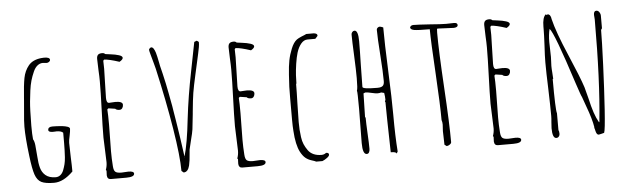

<svg xmlns="http://www.w3.org/2000/svg" viewBox="-46 -844 3363 1023"><g transform="rotate(-5 1635.5 -332.5)"><path d="M87.9 -147.5Q96.2 -77.6 106.9 -46.4Q117.7 -15.1 139.6 -4.2Q161.6 6.8 207.5 6.8Q257.8 6.8 309.6 -44.9Q309.6 -76.2 307.6 -121.6Q305.7 -167 305.7 -198.2Q305.7 -210.9 311.5 -235.8Q316.9 -261.7 316.9 -272.9Q316.9 -279.8 305.2 -284.2Q294.4 -288.1 275.4 -290.5Q245.6 -293 224.6 -293Q200.7 -293 200.7 -275.9Q200.7 -264.2 224.6 -264.2Q231.4 -264.2 235.8 -264.6L243.7 -265.1Q268.6 -265.1 278.8 -254.9V-199.7Q278.8 -162.1 276.4 -123.5Q274.9 -102.5 271 -86.9Q267.1 -71.3 260.3 -53.7Q253.9 -38.6 243.2 -30.3Q232.4 -22 218.8 -22Q184.1 -22 164.1 -39.1Q146 -54.7 139.2 -79.3Q132.3 -104 130.4 -138.7Q127.4 -180.7 125 -201.9Q122.6 -223.1 115.7 -233.9Q112.8 -258.3 112.8 -307.1Q112.8 -343.3 114.3 -384.3Q115.2 -413.1 117.4 -436.8Q119.6 -460.4 124 -494.1Q127.9 -523.4 134.5 -546.4Q141.1 -569.3 151.4 -592.3Q160.2 -612.8 173.6 -623.8Q187 -634.8 203.6 -634.8L213.4 -633.8L222.7 -632.8Q230 -632.8 236.3 -637.2Q242.7 -641.6 242.7 -647.9Q242.7 -662.1 211.9 -662.1Q206.1 -662.1 196.3 -661.1Q150.9 -656.2 128.4 -628.9Q106 -601.6 98.6 -563.5Q91.3 -525.4 86.9 -458.5L85.9 -444.8L80.6 -382.3Q75.7 -334 75.7 -304.2Q75.7 -245.1 87.9 -147.5Z M490.7 -20.5Q490.2 -14.6 490.2 -7.8Q491.7 13.2 510.3 13.2H592.8Q636.2 13.2 636.2 -4.9Q636.2 -18.1 606.9 -18.1L587.9 -17.1L569.8 -16.1Q545.9 -16.1 537.1 -23.7Q528.3 -31.2 526.9 -54.2Q523.9 -94.7 523.9 -133.8L524.9 -205.1L525.9 -275.9Q525.9 -332 523.9 -355V-357.9L528.8 -362.8H533.2L565.9 -357.9Q572.3 -350.1 588.9 -350.1Q598.1 -350.1 603.5 -357.7Q608.9 -365.2 608.9 -376Q608.4 -394 569.8 -394Q567.4 -394 552.7 -393.1L536.1 -392.1Q522 -392.1 522 -419.9Q522 -451.2 523.9 -497.6Q525.9 -543.9 525.9 -575.2Q525.9 -599.6 524.9 -618.2L529.8 -624Q556.2 -623 610.8 -605Q629.4 -615.7 629.4 -625Q629.4 -634.3 610.8 -640.1Q592.3 -646 567.4 -648.9Q544.4 -651.4 538.1 -652.8Q533.2 -659.2 522 -659.2Q506.3 -659.2 499.8 -652.3Q493.2 -645.5 493.2 -630.9Q493.2 -606.4 495.1 -571.3Q497.1 -535.6 497.1 -511.2Q497.1 -454.1 493.7 -360.4Q490.2 -266.6 490.2 -210Q490.2 -192.9 492.7 -144Q495.1 -95.2 495.1 -78.1Q495.1 -57.1 487.8 -37.1L491.2 -33.2Q491.2 -26.4 490.7 -20.5Z M931.6 -22Q937.5 -47.4 939.9 -84.5Q940.4 -94.7 941.9 -106.9Q944.3 -118.7 954.6 -159.7Q963.4 -192.9 966.3 -212.9Q969.2 -232.9 975.1 -293Q975.1 -296.9 976.1 -304.7Q982.4 -371.1 988 -406Q993.7 -440.9 1008.3 -505.9L1025.9 -585L1031.7 -611.3Q1041 -650.9 1041 -670.9Q1041 -673.8 1037.4 -676.8Q1033.7 -679.7 1029.8 -681.2L1016.6 -675.8Q1012.2 -649.9 985.8 -519Q960 -391.1 945.8 -270Q931.6 -138.7 911.6 -71.8L904.8 -120.6Q898.4 -162.6 897.5 -171.9L895 -188.5Q892.6 -203.1 889.2 -226.3Q885.7 -249.5 882.3 -270Q874.5 -316.9 874.5 -316.9Q869.6 -350.6 865.7 -368.2Q862.3 -383.3 856.9 -415.5L846.7 -466.8Q834 -525.4 823.7 -564.9Q820.8 -580.1 820.3 -582.5Q813.5 -617.7 808.1 -636.2Q803.7 -650.4 798.1 -658.7Q792.5 -667 785.6 -667Q781.7 -667 777.3 -662.6Q772.9 -658.2 772.9 -654.8Q772.9 -650.4 778.8 -628.9L791.5 -583L799.8 -551.8Q839.8 -375.5 864.3 -225.3Q888.7 -75.2 888.7 2.9L899.9 12.2Q911.6 12.2 919.7 3.2Q927.7 -5.9 931.6 -22ZM909.7 -66.9 910.6 -68.8V-64.9Z M1193.8 -20.5Q1193.4 -14.6 1193.4 -7.8Q1194.8 13.2 1213.4 13.2H1295.9Q1339.4 13.2 1339.4 -4.9Q1339.4 -18.1 1310.1 -18.1L1291 -17.1L1272.9 -16.1Q1249 -16.1 1240.2 -23.7Q1231.4 -31.2 1230 -54.2Q1227.1 -94.7 1227.1 -133.8L1228 -205.1L1229 -275.9Q1229 -332 1227.1 -355V-357.9L1231.9 -362.8H1236.3L1269 -357.9Q1275.4 -350.1 1292 -350.1Q1301.3 -350.1 1306.6 -357.7Q1312 -365.2 1312 -376Q1311.5 -394 1272.9 -394Q1270.5 -394 1255.9 -393.1L1239.3 -392.1Q1225.1 -392.1 1225.1 -419.9Q1225.1 -451.2 1227.1 -497.6Q1229 -543.9 1229 -575.2Q1229 -599.6 1228 -618.2L1232.9 -624Q1259.3 -623 1314 -605Q1332.5 -615.7 1332.5 -625Q1332.5 -634.3 1314 -640.1Q1295.4 -646 1270.5 -648.9Q1247.6 -651.4 1241.2 -652.8Q1236.3 -659.2 1225.1 -659.2Q1209.5 -659.2 1202.9 -652.3Q1196.3 -645.5 1196.3 -630.9Q1196.3 -606.4 1198.2 -571.3Q1200.2 -535.6 1200.2 -511.2Q1200.2 -454.1 1196.8 -360.4Q1193.4 -266.6 1193.4 -210Q1193.4 -192.9 1195.8 -144Q1198.2 -95.2 1198.2 -78.1Q1198.2 -57.1 1190.9 -37.1L1194.3 -33.2Q1194.3 -26.4 1193.8 -20.5Z M1679.7 -15.1Q1679.7 -25.9 1664.6 -25.9Q1654.3 -17.1 1639.6 -17.1Q1615.7 -17.1 1597.7 -25.1Q1579.6 -33.2 1568.4 -48.8Q1556.6 -65.4 1549.3 -82.3Q1542 -99.1 1539.1 -121.1Q1536.1 -143.6 1534.9 -161.1Q1533.7 -178.7 1533.7 -202.1Q1533.7 -242.7 1535.6 -302.7Q1537.6 -362.8 1537.6 -403.8L1539.6 -409.2Q1539.6 -429.2 1541 -452.6Q1542.5 -478.5 1547.6 -512.7Q1552.7 -546.9 1560.1 -571.3Q1568.8 -599.6 1584 -617.9Q1599.1 -636.2 1618.7 -636.2H1660.6L1673.8 -650.9Q1673.8 -653.3 1672.9 -657.2Q1672.4 -658.7 1669.9 -661.1Q1669.4 -661.6 1665.5 -663.6Q1664.6 -663.6 1660.2 -665Q1658.7 -665 1657.7 -665.5L1654.8 -666H1614.7Q1605.5 -661.1 1589.8 -655.3Q1571.8 -647.9 1562.5 -641.1Q1544.4 -627.4 1531.7 -595.7Q1519 -564.9 1512.9 -534.2Q1506.8 -503.4 1503.9 -457.5Q1501 -415.5 1500.2 -393.3Q1499.5 -371.1 1499.5 -332V-217.8Q1499.5 -180.7 1501.5 -157.7Q1505.9 -82.5 1526.4 -43.5Q1538.6 -21 1552.2 -9.8Q1565.9 1.5 1585 7.3Q1601.6 12.2 1608.4 16.1H1641.6Q1654.3 11.2 1667 1.7Q1679.7 -7.8 1679.7 -15.1Z M2039.1 11.2 2045.4 0Q2039.1 -82.5 2039.1 -198.2Q2039.1 -281.2 2032.7 -431.6Q2026.4 -581.1 2026.4 -665L2017.6 -668.5Q2008.8 -670.9 2008.3 -670.9Q2002 -670.9 1996.6 -666.3Q1991.2 -661.6 1991.2 -655.8Q1991.2 -612.8 1998 -518.1Q2004.4 -429.2 2004.4 -379.9Q2004.4 -361.8 1996.1 -354.5Q1987.8 -347.2 1968.3 -347.2H1964.8Q1888.2 -347.2 1888.2 -358.9Q1888.2 -406.2 1890.1 -480Q1892.1 -552.7 1892.1 -603Q1892.1 -661.1 1872.1 -661.1Q1865.2 -661.1 1860.1 -655.3Q1855 -649.4 1855 -642.1Q1855 -608.4 1858.9 -525.4Q1862.3 -452.1 1862.3 -408.2Q1862.3 -351.1 1857.4 -341.8Q1860.4 -335.4 1860.4 -244.1L1859.4 -152.8L1858.4 -61Q1858.4 -1 1880.4 -1Q1888.7 -1 1892.8 -8.5Q1897 -16.1 1897 -26.9Q1897 -54.7 1894 -110.4Q1891.1 -166 1891.1 -193.8L1888.2 -198.2Q1888.2 -219.7 1889.6 -261.2Q1891.1 -303.2 1891.1 -324.2L1901.4 -328.1Q1913.1 -328.1 1933.1 -323.2Q1955.6 -317.9 1965.3 -317.9Q1976.6 -317.9 1985.4 -320.8L2001 -316.9Q2004.4 -296.9 2004.4 -279.8L2001 -271L2003.4 -267.1Q2003.4 -210.4 2008.3 1Q2038.6 1 2039.1 11.2ZM1978 -358.9 1976.1 -360.8V-358.9Z M2333.5 -24.9Q2333.5 -123 2321.8 -318.4Q2310.1 -514.2 2310.1 -611.8Q2310.1 -626 2311 -630.9Q2312 -633.8 2314.9 -633.8Q2328.1 -633.8 2357.9 -631.8Q2387.7 -629.9 2400.4 -629.9Q2409.7 -629.9 2416 -633.3Q2422.4 -636.7 2422.4 -643.1Q2422.4 -655.8 2404.3 -655.8L2383.3 -655.3L2361.8 -654.8Q2335.4 -654.8 2274.9 -659.7Q2210.9 -664.1 2188 -664.1Q2173.3 -664.1 2168.9 -652.8Q2168.9 -641.1 2189.5 -637.2Q2208.5 -633.8 2272.5 -633.8Q2272.9 -566.9 2283.2 -394.5Q2293 -227.1 2293 -146Q2296.9 -135.3 2296.9 -122.1L2295.9 -104.5L2294.9 -86.9L2295.9 -50.8L2296.9 -14.2L2308.1 -5.9Q2315.9 -5.9 2324.7 -12Q2333.5 -18.1 2333.5 -24.9Z M2561 -20.5Q2560.5 -14.6 2560.5 -7.8Q2562 13.2 2580.6 13.2H2663.1Q2706.5 13.2 2706.5 -4.9Q2706.5 -18.1 2677.2 -18.1L2658.2 -17.1L2640.1 -16.1Q2616.2 -16.1 2607.4 -23.7Q2598.6 -31.2 2597.2 -54.2Q2594.2 -94.7 2594.2 -133.8L2595.2 -205.1L2596.2 -275.9Q2596.2 -332 2594.2 -355V-357.9L2599.1 -362.8H2603.5L2636.2 -357.9Q2642.6 -350.1 2659.2 -350.1Q2668.5 -350.1 2673.8 -357.7Q2679.2 -365.2 2679.2 -376Q2678.7 -394 2640.1 -394Q2637.7 -394 2623 -393.1L2606.4 -392.1Q2592.3 -392.1 2592.3 -419.9Q2592.3 -451.2 2594.2 -497.6Q2596.2 -543.9 2596.2 -575.2Q2596.2 -599.6 2595.2 -618.2L2600.1 -624Q2626.5 -623 2681.2 -605Q2699.7 -615.7 2699.7 -625Q2699.7 -634.3 2681.2 -640.1Q2662.6 -646 2637.7 -648.9Q2614.7 -651.4 2608.4 -652.8Q2603.5 -659.2 2592.3 -659.2Q2576.7 -659.2 2570.1 -652.3Q2563.5 -645.5 2563.5 -630.9Q2563.5 -606.4 2565.4 -571.3Q2567.4 -535.6 2567.4 -511.2Q2567.4 -454.1 2564 -360.4Q2560.5 -266.6 2560.5 -210Q2560.5 -192.9 2563 -144Q2565.4 -95.2 2565.4 -78.1Q2565.4 -57.1 2558.1 -37.1L2561.5 -33.2Q2561.5 -26.4 2561 -20.5Z M3067.4 -151.9Q3093.8 -81.1 3100.6 -37.1L3099.6 -34.2Q3102.1 -30.3 3104 -20Q3106.4 -8.3 3110.4 -2.2Q3114.3 3.9 3121.6 3.9Q3123.5 3.9 3132.3 1.5L3132.8 2V1.5Q3144.5 -2 3149.9 -2.9Q3156.2 -15.6 3163.6 -125Q3170.9 -234.4 3176.3 -365.2Q3181.6 -496.1 3181.6 -550.8L3187 -559.1V-626Q3187 -636.7 3180.7 -645.8Q3174.3 -654.8 3165 -654.8Q3150.9 -654.8 3150.9 -633.8L3151.9 -621.1L3152.8 -608.9Q3152.8 -284.7 3129.9 -64L3127.9 -61Q3113.8 -85.4 3103.3 -116.9Q3092.8 -148.4 3083 -192.4Q3073.2 -232.9 3066.9 -253.9Q3048.8 -309.6 2995.6 -433.1Q2940.9 -560.1 2923.8 -631.8L2922.9 -637.2L2921.4 -643.1Q2919.4 -648.4 2917 -651.9Q2912.6 -656.2 2907.7 -658.2L2897.9 -655.8L2895 -659.2Q2877 -644 2877 -594.7V-582Q2877 -553.2 2874 -493.7Q2870.6 -438.5 2870.6 -404.8Q2870.6 -350.1 2874 -261.2Q2877 -165.5 2877 -117.2Q2877 -103.5 2875 -84.5Q2873 -64.9 2873 -51.8Q2873 2 2894 2Q2902.3 2 2907.5 -4.2Q2912.6 -10.3 2912.6 -18.1Q2912.6 -32.2 2908.7 -39.1V-128.9Q2901.9 -147 2901.9 -313H2904.8L2902.8 -345.2Q2900.9 -366.7 2900.9 -382.8L2901.9 -406.7L2902.8 -431.2L2901.9 -470.2L2900.9 -509.8Q2900.9 -550.3 2908.7 -580.1Q2932.1 -557.6 3022 -278.8Q3045.4 -208 3048.8 -204.1Q3053.7 -189 3067.4 -151.9Z"/></g></svg>

Font: Amatica SC
Style: Regular
Weight: 400
Version: Version 2.000